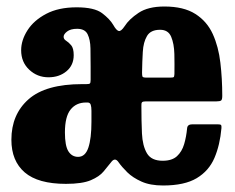

<svg xmlns="http://www.w3.org/2000/svg" viewBox="-20 -555 723 590"><path d="M15 -125.5Q15 -203.5 67.8 -250Q120.5 -296.5 232.5 -296.5H245.5Q254 -296.5 256.2 -298.5Q258.5 -300.5 258.5 -309.5V-349.5Q258.5 -379.5 258 -406.2Q257.5 -433 249.2 -449.8Q241 -466.5 217 -466.5Q197 -466.5 186.2 -458.2Q175.5 -450 175.5 -442Q175.5 -434.5 183.2 -429.8Q191 -425 198.8 -415.8Q206.5 -406.5 206.5 -385.5Q206.5 -354.5 184.2 -336Q162 -317.5 129 -317.5Q94.5 -317.5 69.8 -340.8Q45 -364 45 -400.5Q45 -431.5 64.5 -462Q84 -492.5 122 -512.5Q160 -532.5 215.5 -532.5Q270 -532.5 293.8 -514.5Q317.5 -496.5 328 -478.5Q337.5 -461.5 344.8 -459.8Q352 -458 363 -474.5Q376.5 -496 405.8 -515.5Q435 -535 485 -535Q544.5 -535 580.2 -512.2Q616 -489.5 633.8 -450.5Q651.5 -411.5 657.2 -362.2Q663 -313 663 -260.5Q663 -249.5 659.8 -246.5Q656.5 -243.5 645.5 -243.5H428.5Q419 -243.5 416.5 -240.8Q414 -238 414.5 -229Q414.5 -183.5 416.2 -145.2Q418 -107 431.5 -84Q445 -61 480 -61Q508.5 -61 523.8 -75Q539 -89 545.8 -111.8Q552.5 -134.5 555 -161Q556 -173 571 -173H648.5Q657.5 -173 659.2 -170.8Q661 -168.5 660.5 -161.5Q656 -109.5 639 -69.8Q622 -30 584.5 -7.5Q547 15 481 15Q441.5 15 414.8 3Q388 -9 371.2 -25.5Q354.5 -42 345 -55.5Q333.5 -73.5 321 -56Q311 -43.5 298.2 -28Q285.5 -12.5 259 -1.2Q232.5 10 182.5 10Q97 10 56 -25.2Q15 -60.5 15 -125.5ZM430 -316.5H502Q512 -316.5 513.8 -318Q515.5 -319.5 516 -327.5Q516.5 -357.5 515.8 -389Q515 -420.5 506 -442Q497 -463.5 472 -463.5Q443 -463.5 431.8 -444.5Q420.5 -425.5 418.8 -395.5Q417 -365.5 416.5 -332Q416.5 -323 417.8 -319.8Q419 -316.5 430 -316.5ZM261 -214.5Q261 -226.5 258.8 -233.2Q256.5 -240 249 -240H244.5Q214 -240 196.8 -218.2Q179.5 -196.5 179.5 -148Q179.5 -107 190.2 -90Q201 -73 220 -73Q242 -73 251.5 -101.2Q261 -129.5 261 -181Z"/></svg>

Font: Besley* Condensed
Style: Bold
Weight: 700
Width: 3
Designer: Owen Earl
Foundry: indestructible type*
Version: Version 3.000; ttfautohint (v1.8.3)